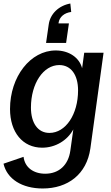

<svg xmlns="http://www.w3.org/2000/svg" viewBox="-29 -840 630 1092"><path d="M214 232C356 232 464 152 485 4L560 -540H450L438 -452C422 -513 363 -553 288 -553C144 -553 28 -404 28 -220C28 -88 100 0 211 0C286 0 354 -41 388 -104L371 17C360 97 308 148 228 148C161 148 112 112 105 52L-9 91C11 178 96 232 214 232ZM252 -84C186 -84 147 -141 147 -228C147 -366 218 -470 308 -470C375 -470 415 -414 415 -326C415 -190 345 -84 252 -84ZM376 -772 371 -820C305 -808 256 -761 248 -700L233 -596H347L363 -707H304V-710C309 -744 337 -767 376 -772Z"/></svg>

Font: Ronzino Medium
Style: Italic
Weight: 500
Italic angle: -7.99998°
Designer: Nunzio Mazzaferro
Foundry: Collletttivo
Version: Version 1.000;Glyphs 3.3 (3337)